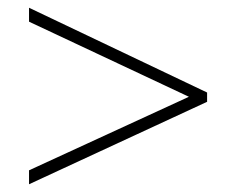

<svg xmlns="http://www.w3.org/2000/svg" viewBox="-20 -610 610 496"><path d="M55 -170 468 -360 55 -554V-590L515 -371V-347L55 -134Z"/></svg>

Font: Noto Sans Gujarati UI ExtraLight
Style: Regular
Weight: 200
Designer: Jelle Bosma - Monotype Design Team, Universal Thirst
Foundry: Monotype Imaging Inc.
Version: Version 2.106; ttfautohint (v1.8.4.7-5d5b)